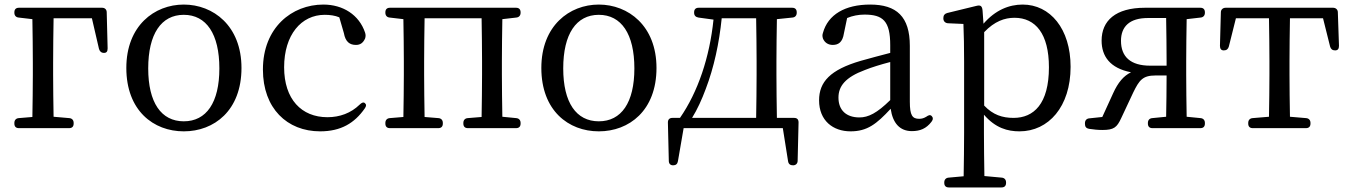

<svg xmlns="http://www.w3.org/2000/svg" viewBox="-20 -555 5925 842"><path d="M63 7H283C296 7 303 0 303 -13V-16C303 -28 296 -36 284 -37L215 -43C214 -98 213 -177 213 -228V-279C213 -337 214 -419 215 -475H383L414 -341C417 -330 424 -323 436 -323C447 -323 452 -329 452 -343L448 -501C448 -513 440 -521 428 -521H63C50 -521 43 -514 43 -501V-499C43 -487 50 -479 62 -478L122 -471C123 -415 124 -335 124 -279V-228C124 -177 123 -98 122 -42L62 -37C50 -36 43 -28 43 -16V-13C43 0 50 7 63 7Z M786 21C919 21 1039 -70 1039 -257C1039 -442 915 -535 786 -535C657 -535 534 -442 534 -257C534 -70 653 21 786 21ZM630 -255C630 -406 687 -490 786 -490C885 -490 942 -406 942 -255C942 -105 885 -23 786 -23C687 -23 630 -105 630 -255Z M1384 21C1475 21 1535 -15 1580 -80C1587 -90 1587 -97 1580 -103C1574 -108 1566 -105 1557 -96C1519 -59 1470 -41 1416 -41C1302 -41 1226 -120 1226 -260C1226 -402 1301 -490 1404 -490C1427 -490 1449 -487 1468 -479L1488 -410C1495 -371 1514 -358 1541 -358C1559 -358 1572 -366 1581 -386C1584 -395 1584 -403 1581 -412C1555 -490 1484 -535 1398 -535C1260 -535 1133 -434 1133 -250C1133 -80 1239 21 1384 21Z M1690 7H1902C1915 7 1922 0 1922 -13V-16C1922 -28 1915 -36 1903 -37L1842 -42C1841 -98 1840 -177 1840 -228V-287C1840 -338 1841 -419 1842 -475H2092C2093 -419 2094 -338 2094 -287V-228C2094 -177 2093 -98 2092 -42L2031 -37C2019 -36 2012 -28 2012 -16V-13C2012 0 2019 7 2032 7H2243C2256 7 2263 0 2263 -13V-16C2263 -28 2256 -36 2244 -37L2183 -43C2182 -98 2181 -177 2181 -228V-287C2181 -337 2182 -415 2183 -471L2244 -478C2256 -479 2263 -487 2263 -499V-501C2263 -514 2256 -521 2243 -521H1690C1677 -521 1670 -514 1670 -501V-499C1670 -487 1677 -479 1689 -478L1749 -471C1750 -415 1751 -337 1751 -287V-228C1751 -176 1750 -98 1749 -42L1689 -37C1677 -36 1670 -28 1670 -16V-13C1670 0 1677 7 1690 7Z M2606 21C2739 21 2859 -70 2859 -257C2859 -442 2735 -535 2606 -535C2477 -535 2354 -442 2354 -257C2354 -70 2473 21 2606 21ZM2450 -255C2450 -406 2507 -490 2606 -490C2705 -490 2762 -406 2762 -255C2762 -105 2705 -23 2606 -23C2507 -23 2450 -105 2450 -255Z M2978 7H3413L3436 152C3438 165 3446 170 3458 170C3470 170 3478 162 3478 150L3482 -18C3482 -32 3475 -38 3462 -38H3387C3386 -93 3385 -175 3385 -228V-287C3385 -337 3386 -415 3387 -471L3455 -478C3467 -479 3474 -487 3474 -499V-501C3474 -514 3467 -521 3454 -521H3044C3031 -521 3024 -514 3024 -501V-499C3024 -487 3031 -480 3043 -478L3109 -469C3092 -304 3041 -152 2962 -38H2929C2916 -38 2909 -31 2909 -18L2913 150C2913 163 2920 170 2932 170C2944 170 2951 164 2953 152ZM3015 -38C3038 -75 3058 -119 3075 -165C3111 -259 3134 -366 3145 -475H3296C3297 -419 3298 -338 3298 -287V-228C3298 -175 3297 -93 3296 -38Z M3710 21C3783 21 3824 -11 3886 -78C3895 -15 3926 20 3979 20C4015 20 4042 9 4065 -21C4073 -31 4072 -40 4066 -46C4059 -53 4052 -50 4042 -43C4032 -37 4023 -34 4011 -34C3981 -34 3970 -49 3970 -109V-354C3970 -482 3912 -535 3796 -535C3686 -535 3611 -491 3589 -411C3586 -402 3586 -396 3589 -386C3597 -367 3613 -358 3632 -358C3656 -358 3675 -369 3681 -409L3695 -476C3719 -486 3745 -491 3771 -491C3852 -491 3884 -463 3884 -357V-323C3842 -312 3796 -300 3754 -288C3621 -249 3572 -196 3572 -115C3572 -26 3633 21 3710 21ZM3657 -127C3657 -177 3687 -216 3773 -248C3803 -260 3842 -272 3884 -283V-116C3826 -59 3788 -40 3749 -40C3692 -40 3657 -71 3657 -127Z M4121 245V247C4121 260 4128 267 4141 267H4372C4385 267 4392 260 4392 247V245C4392 233 4385 225 4373 224L4297 217C4296 156 4295 82 4295 28V-52C4346 7 4399 21 4451 21C4578 21 4675 -87 4675 -262C4675 -429 4585 -535 4465 -535C4405 -535 4345 -511 4293 -451L4289 -508C4288 -519 4286 -524 4282 -528C4278 -531 4272 -532 4261 -529L4134 -498C4123 -495 4117 -488 4117 -476V-474C4117 -462 4125 -454 4137 -453L4205 -450C4207 -402 4208 -350 4208 -284V28C4208 83 4207 157 4206 218L4140 224C4128 225 4121 233 4121 245ZM4296 -92V-414C4342 -462 4386 -477 4429 -477C4521 -477 4580 -407 4580 -260C4580 -99 4513 -38 4425 -38C4376 -38 4335 -51 4296 -92Z M5244 -521H5001C4872 -521 4811 -464 4811 -377C4811 -308 4848 -256 4940 -238C4907 -222 4883 -193 4862 -147L4814 -42L4757 -36C4745 -35 4738 -27 4738 -15V-11C4738 1 4744 8 4756 10C4776 13 4795 15 4814 15C4865 15 4878 4 4897 -37L4950 -150C4976 -203 4991 -224 5047 -224H5096C5096 -166 5095 -93 5094 -43L5033 -37C5021 -36 5014 -28 5014 -16V-13C5014 0 5021 7 5034 7H5244C5257 7 5264 0 5264 -13V-16C5264 -28 5257 -36 5245 -37L5184 -43C5183 -98 5182 -177 5182 -228V-287C5182 -337 5183 -415 5184 -471L5245 -478C5257 -479 5264 -487 5264 -499V-501C5264 -514 5257 -521 5244 -521ZM4896 -376C4896 -438 4933 -476 5014 -476H5094C5095 -420 5096 -338 5096 -287V-267H5024C4938 -267 4896 -306 4896 -376Z M5334 -501 5330 -354C5330 -340 5336 -334 5347 -334C5359 -334 5366 -340 5369 -351L5400 -475H5545C5546 -419 5547 -338 5547 -287V-228C5547 -177 5546 -98 5545 -43L5473 -37C5461 -36 5454 -28 5454 -16V-13C5454 0 5461 7 5474 7H5707C5720 7 5727 0 5727 -13V-16C5727 -28 5720 -36 5708 -37L5637 -43C5636 -98 5635 -177 5635 -228V-287C5635 -338 5636 -419 5637 -475H5782L5813 -351C5816 -340 5823 -334 5835 -334C5846 -334 5852 -340 5852 -354L5847 -501C5847 -513 5838 -521 5826 -521H5355C5343 -521 5334 -513 5334 -501Z"/></svg>

Font: 寒蝉锦书宋 Text
Style: Regular
Weight: 400
Designer: 寒蝉锦书宋{Warren} 思源宋体{Ryoko NISHIZUKA 西塚涼子 (kana & ideographs); Frank Grießhammer (Latin, Greek & Cyrillic); Wenlong ZHANG 
Foundry: Adobe & ChillType
Version: Version 2.000;Glyphs 3.1.1 (3135)